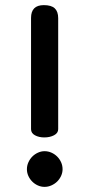

<svg xmlns="http://www.w3.org/2000/svg" viewBox="-20 -729 348 749"><path d="M207 -658.2V-225.1Q207 -210 190.9 -201.4Q174.8 -192.9 152.8 -192.9Q131.8 -192.9 116.5 -201.2Q101.1 -209.5 101.1 -225.1V-659.2Q101.1 -709 150.9 -709Q180.7 -709 193.8 -696.3Q207 -683.6 207 -658.2ZM85 -68.8Q85 -83 90.8 -95.9Q96.7 -108.9 106.2 -118.4Q115.7 -127.9 128.2 -133.5Q140.6 -139.2 153.8 -139.2Q168 -139.2 180.7 -133.5Q193.4 -127.9 203.1 -118.2Q212.9 -108.4 218.5 -95.7Q224.1 -83 224.1 -68.8Q224.1 -55.7 218.5 -43.2Q212.9 -30.8 203.4 -21.2Q193.8 -11.7 180.9 -5.9Q168 0 153.8 0Q140.1 0 127.7 -5.6Q115.2 -11.2 105.7 -20.8Q96.2 -30.3 90.6 -42.7Q85 -55.2 85 -68.8Z"/></svg>

Font: Marmelad
Style: Regular
Weight: 400
Designer: Manvel Shmavonyan
Foundry: Cyreal (www.cyreal.org)
Version: Version 1.000